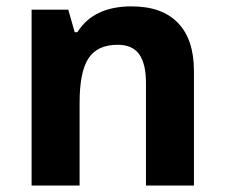

<svg xmlns="http://www.w3.org/2000/svg" viewBox="-20 -576 697 596"><path d="M388.2 -556.2Q483.4 -556.2 532.7 -504.6Q582 -453.1 582 -356V0H433.1V-318.8Q433.1 -377.9 412.1 -407.5Q391.1 -437 345.2 -437Q282.7 -437 254.9 -395.3Q227.1 -353.5 227.1 -256.8V0H78.1V-545.9H191.9L211.9 -476.1H220.2Q270.5 -556.2 388.2 -556.2Z"/></svg>

Font: OpenSans-Bold
Style: Bold
Weight: 700
Foundry: Ascender Corporation
Version: Version 1.10